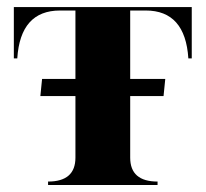

<svg xmlns="http://www.w3.org/2000/svg" viewBox="-20 -528 587 548"><path d="M151.4 -498Q38.1 -498 29.3 -361.3H19.5V-507.8H527.3V-361.3H517.6Q508.8 -498 396 -498H351.6V-302.7H451.7L446.8 -253.9H351.6V-78.1Q351.6 -9.8 429.7 -9.8V0H117.2V-9.8Q195.3 -9.8 195.3 -78.1V-253.9H95.2L100.1 -302.7H195.3V-498Z"/></svg>

Font: spinweradC
Style: Bold
Weight: 700
Width: 7
Version: Version 0.3